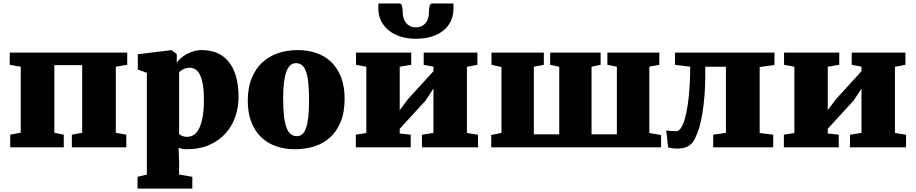

<svg xmlns="http://www.w3.org/2000/svg" viewBox="-20 -864 5370 1126"><path d="M40 -74.2 101.6 -85.9V-472.7L37.1 -483.9V-555.7H726.1V-483.9L659.2 -472.7V-85.4L720.7 -74.2V0H401.4V-74.2L461.9 -85.4V-481.9H298.8V-85.4L354 -74.2V0H40Z M841.3 159.7V-437L788.1 -456.1V-545.9L984.4 -569.8H986.8L1016.6 -546.9V-496.1Q1025.9 -509.8 1040.5 -522.9Q1055.2 -536.1 1074.2 -546.6Q1093.3 -557.1 1115.7 -563.7Q1138.2 -570.3 1163.1 -570.3Q1209 -570.3 1248.3 -555.2Q1287.6 -540 1316.7 -507.1Q1345.7 -474.1 1362.3 -421.6Q1378.9 -369.1 1378.9 -294.9Q1378.9 -235.8 1360.4 -180.7Q1341.8 -125.5 1303.7 -82.8Q1265.6 -40 1208.3 -14.4Q1150.9 11.2 1073.2 11.2Q1059.6 11.2 1046.6 8.5Q1033.7 5.9 1027.3 3.4L1030.3 83V159.7L1107.9 172.9V242.2H786.6V172.9ZM1030.3 -78.1Q1036.6 -71.3 1048.8 -66.4Q1061 -61.5 1077.1 -61.5Q1096.7 -61.5 1114.5 -71.8Q1132.3 -82 1145.8 -106.9Q1159.2 -131.8 1167.5 -173.3Q1175.8 -214.8 1175.8 -277.3Q1176.3 -327.6 1170.4 -363.5Q1164.6 -399.4 1153.8 -422.4Q1143.1 -445.3 1127.7 -456.1Q1112.3 -466.8 1093.3 -466.8Q1073.2 -466.8 1056.2 -458.5Q1039.1 -450.2 1030.3 -439.5Z M1433.1 -272.9Q1433.1 -350.1 1456.3 -406.2Q1479.5 -462.4 1519.5 -498.8Q1559.6 -535.2 1612.3 -552.7Q1665 -570.3 1724.6 -570.3Q1785.2 -570.3 1835.9 -552.7Q1886.7 -535.2 1923.3 -499.5Q1960 -463.9 1980.5 -410.6Q2001 -357.4 2001 -286.1Q2001 -205.6 1977.8 -149.2Q1954.6 -92.8 1914.8 -57.1Q1875 -21.5 1822 -5.1Q1769 11.2 1709.5 11.2Q1649.4 11.2 1598.6 -6.6Q1547.9 -24.4 1511.2 -59.8Q1474.6 -95.2 1453.9 -148.4Q1433.1 -201.7 1433.1 -272.9ZM1720.7 -65.4Q1739.3 -65.4 1752.7 -77.1Q1766.1 -88.9 1774.9 -113.8Q1783.7 -138.7 1788.1 -178Q1792.5 -217.3 1792.5 -272.5Q1792.5 -331.5 1788.6 -373.5Q1784.7 -415.5 1775.4 -442.1Q1766.1 -468.8 1751.5 -481.2Q1736.8 -493.7 1715.8 -493.7Q1697.3 -493.7 1683.3 -481.9Q1669.4 -470.2 1659.9 -445.3Q1650.4 -420.4 1645.5 -381.1Q1640.6 -341.8 1640.6 -286.6Q1640.6 -227.5 1645.3 -185.5Q1649.9 -143.6 1659.7 -116.9Q1669.4 -90.3 1684.6 -77.9Q1699.7 -65.4 1720.7 -65.4Z M2066.9 -74.2 2128.4 -84V-472.7L2067.9 -483.9V-555.7H2391.6V-483.9L2324.2 -472.7V-217.8L2373 -283.2L2522 -446.3V-473.1L2464.8 -483.9V-555.7H2779.8V-483.9L2718.3 -472.2V-84L2783.2 -73.7V0H2454.6V-73.7L2522 -84.5V-344.7L2476.1 -274.4L2324.2 -108.9V-81.1L2388.7 -74.2V0H2066.9ZM2418.5 -636.7Q2369.1 -636.7 2328.6 -649.7Q2288.1 -662.6 2259.3 -686Q2230.5 -709.5 2214.6 -742.2Q2198.7 -774.9 2198.7 -814.5Q2198.7 -816.4 2198.7 -820.6Q2198.7 -824.7 2199 -829.1Q2199.2 -833.5 2199.5 -837.6Q2199.7 -841.8 2199.7 -843.8H2324.2Q2330.1 -843.8 2333.5 -838.4Q2336.9 -833 2338.6 -825Q2340.3 -816.9 2341.1 -808.1Q2341.8 -799.3 2341.8 -792Q2341.8 -773.9 2346.7 -757.8Q2351.6 -741.7 2361.1 -729.7Q2370.6 -717.8 2385 -710.7Q2399.4 -703.6 2418.9 -703.6Q2438.5 -703.6 2452.9 -710.7Q2467.3 -717.8 2476.8 -729.7Q2486.3 -741.7 2491 -757.8Q2495.6 -773.9 2495.6 -792Q2495.6 -799.3 2496.3 -808.1Q2497.1 -816.9 2498.8 -825Q2500.5 -833 2503.9 -838.4Q2507.3 -843.8 2513.2 -843.8H2638.7Q2638.7 -841.8 2638.9 -837.6Q2639.2 -833.5 2639.4 -829.1Q2639.6 -824.7 2639.6 -820.6Q2639.6 -816.4 2639.6 -814.5Q2639.6 -774.4 2624.5 -741.7Q2609.4 -709 2580.8 -685.5Q2552.2 -662.1 2511.2 -649.4Q2470.2 -636.7 2418.5 -636.7Z M2860.8 -72.3 2920.9 -84.5V-471.2L2862.3 -483.9V-555.7H3169.4V-483.9L3110.8 -472.7V-76.2H3259.8V-472.7L3206.5 -483.9V-555.7H3502.4V-483.9L3449.2 -472.7V-76.2H3597.7V-472.7L3542 -483.9V-555.7H3846.7V-483.9L3788.1 -473.1V-84L3856.9 -72.3V0H2860.8Z M3887.2 -99.6Q3897.9 -97.2 3912.1 -95.9Q3926.3 -94.7 3946.8 -94.7Q3959 -94.7 3969.7 -108.4Q3980.5 -122.1 3989.5 -146.5Q3998.5 -170.9 4005.6 -205.6Q4012.7 -240.2 4017.6 -282.2Q4022.5 -324.2 4025.1 -372.3Q4027.8 -420.4 4027.8 -472.7L3938.5 -483.9V-555.7H4522V-482.9L4435.1 -470.7V-84L4514.6 -74.2V0H4162.6V-74.2L4237.3 -84.5V-472.7H4116.2V-426.3Q4116.2 -360.4 4111.6 -302.7Q4106.9 -245.1 4099.1 -198.7Q4091.3 -152.3 4081.3 -117.7Q4071.3 -83 4060.5 -62.5Q4054.7 -47.9 4046.1 -34.9Q4037.6 -22 4024.9 -12.7Q4012.2 -3.4 3995.4 2Q3978.5 7.3 3956.5 7.3Q3939 7.3 3924.3 5.4Q3909.7 3.4 3898.4 0.5Z M4577.1 -74.2 4638.7 -84V-472.7L4578.1 -483.9V-555.7H4901.9V-483.9L4834.5 -472.7V-217.8L4883.3 -283.2L5032.2 -446.3V-473.1L4975.1 -483.9V-555.7H5290V-483.9L5228.5 -472.2V-84L5293.5 -73.7V0H4964.8V-73.7L5032.2 -84.5V-344.7L4986.3 -274.4L4834.5 -108.9V-81.1L4898.9 -74.2V0H4577.1Z"/></svg>

Font: Merriweather UltraBold
Style: Regular
Weight: 900
Designer: Eben Sorkin ( sorkintype@gmail.com )
Foundry: Eben Sorkin
Version: Version 1.570; ttfautohint (v1.3) -l 8 -r 32 -G 0 -x 0 -H 60